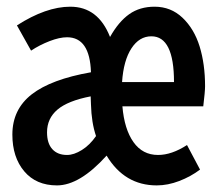

<svg xmlns="http://www.w3.org/2000/svg" viewBox="-20 -543 640 576"><path d="M150.9 13.2Q88.4 13.2 52.7 -29.1Q17.1 -71.3 17.1 -139.2Q17.1 -214.8 75.2 -260Q133.3 -305.2 252.9 -326.2Q249.5 -431.2 181.2 -431.2Q158.7 -431.2 128.9 -419.7Q99.1 -408.2 73.2 -391.1L30.8 -466.8Q118.2 -522.9 190.9 -522.9Q274.4 -522.9 310.1 -432.1Q335.9 -478 367.7 -500.5Q399.4 -522.9 443.8 -522.9Q492.7 -522.9 527.6 -489.7Q562.5 -456.5 578.9 -403.6Q595.2 -350.6 595.2 -284.2Q595.2 -268.6 589.8 -224.1H347.2Q353 -155.3 380.4 -116.7Q407.7 -78.1 454.1 -78.1Q495.1 -78.1 541 -107.9L580.1 -34.2Q552.2 -13.2 517.8 0Q483.4 13.2 450.2 13.2Q353.5 13.2 299.8 -76.2Q219.2 13.2 150.9 13.2ZM346.2 -296.9H502Q502 -434.1 434.1 -434.1Q397.9 -434.1 374.3 -397.9Q350.6 -361.8 346.2 -296.9ZM181.2 -78.1Q201.7 -78.1 225.6 -93Q249.5 -107.9 268.1 -134.8Q254.4 -174.8 252.9 -230L252 -253.9Q183.6 -240.7 152.3 -214.1Q121.1 -187.5 121.1 -146Q121.1 -112.8 137 -95.5Q152.8 -78.1 181.2 -78.1Z"/></svg>

Font: Office Code Pro Medium
Style: Regular
Weight: 500
Designer: Nathan Rutzky & Paul D. Hunt
Foundry: Adobe Systems Incorporated
Version: Version 1.004;PS 001.004;hotconv 1.0.70;makeotf.lib2.5.58329